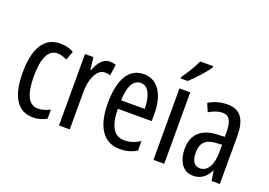

<svg xmlns="http://www.w3.org/2000/svg" viewBox="-108 -1056 1899 1356"><g transform="rotate(20 842.0 -378.0)"><path d="M221 10C251 10 292 0 320 -18V-86C289 -70 259 -61 230 -61C161 -61 126 -129 126 -266C126 -404 161 -475 229 -475C252 -475 276 -468 301 -455L326 -522C298 -538 265 -547 223 -547C101 -547 43 -441 43 -265C43 -82 102 10 221 10Z M596 -547C549 -547 514 -507 491 -445H486L475 -537H412V0H493V-280C492 -385 533 -463 590 -463C605 -463 618 -461 630 -456L642 -540C626 -545 611 -547 596 -547Z M854 -546C741 -546 682 -447 682 -265C682 -109 735 10 872 10C918 10 959 -1 997 -24V-96C957 -70 920 -59 881 -59C802 -59 764 -123 762 -253H1017V-309C1017 -442 964 -546 854 -546ZM854 -480C914 -480 941 -405 941 -317H763C768 -428 799 -480 854 -480Z M1292 -757V-766H1195C1174 -721 1144 -671 1106 -617V-606H1158C1199 -642 1267 -715 1292 -757ZM1203 0V-537H1122V0Z M1481 -547C1430 -547 1383 -534 1341 -508L1367 -447C1405 -469 1438 -480 1468 -480C1519 -480 1540 -442 1540 -360V-325L1479 -322C1366 -317 1302 -256 1302 -150C1302 -65 1339 10 1422 10C1478 10 1517 -18 1545 -74H1547L1559 0H1621V-362C1621 -480 1582 -547 1481 -547ZM1493 -263 1541 -266V-212C1541 -114 1506 -56 1450 -56C1409 -56 1385 -86 1385 -152C1385 -222 1420 -259 1493 -263Z"/></g></svg>

Font: Noto Sans Thai Looped ExtraCondensed
Style: Regular
Weight: 400
Width: 2
Designer: Sasikarn Vongin, Ben Mitchell
Foundry: The Fontpad Ltd
Version: Version 1.001